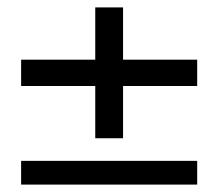

<svg xmlns="http://www.w3.org/2000/svg" viewBox="-20 -498 590 518"><path d="M237 -125V-266H37V-337H237V-478H312V-337H512V-266H312V-125ZM37 0V-64H512V0Z"/></svg>

Font: DM Sans
Style: Regular
Weight: 400
Designer: Colophon Foundry, Jonny Pinhorn
Foundry: Colophon Foundry
Version: Version 4.004; ttfautohint (v1.8.4.7-5d5b)